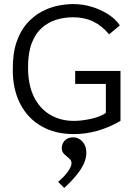

<svg xmlns="http://www.w3.org/2000/svg" viewBox="-20 -650 665 945"><path d="M344 10Q251 10 183.5 -29Q116 -68 79.5 -139Q43 -210 43 -304Q42 -385 61 -441.5Q80 -498 113 -535Q146 -572 185.5 -593Q225 -614 265.5 -622Q306 -630 340 -630Q387 -630 431.5 -616.5Q476 -603 512 -580Q548 -557 570 -525L517 -481Q481 -524 438 -544.5Q395 -565 339 -565Q297 -565 257.5 -553Q218 -541 186.5 -513.5Q155 -486 136.5 -438.5Q118 -391 118 -319Q118 -232 147 -173.5Q176 -115 227 -85Q278 -55 344 -55Q380 -55 425.5 -64.5Q471 -74 501 -94V-237H350V-301H573V-55Q461 10 344 10ZM296 275 266 245Q295 221 313.5 195.5Q332 170 332 153Q332 139 320 129.5Q308 120 296 108.5Q284 97 284 80Q284 57 299 41.5Q314 26 340 26Q367 26 386 47Q405 68 405 101Q405 141 377 184Q349 227 296 275Z"/></svg>

Font: Inconsolata Expanded Thin
Style: Regular
Weight: 100
Width: 7
Monospace: yes
Designer: Raph Levien, Cyreal, Brenton Simpson
Foundry: Raph Levien, Cyreal, Google
Version: Version 3.100; ttfautohint (v1.8.4.7-5d5b)